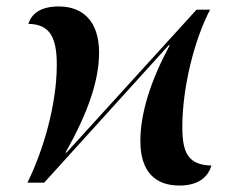

<svg xmlns="http://www.w3.org/2000/svg" viewBox="-20 -566 761 595"><path d="M536 9C594 9 625 -17 635 -53C564 -55 545 -91 545 -172C545 -293 581 -440 631 -536H589L186 -93H183C251 -214 287 -314 287 -403C287 -500 237 -546 162 -546C104 -546 77 -522 68 -492C136 -491 156 -448 156 -365C156 -242 114 -99 65 0H117L503 -426H506C448 -318 415 -217 415 -129C415 -34 461 9 536 9Z"/></svg>

Font: Noto Serif Display SemiBold
Style: Italic
Weight: 600
Italic angle: -12°
Designer: Monotype Design Team
Foundry: Monotype Imaging Inc.
Version: Version 2.009